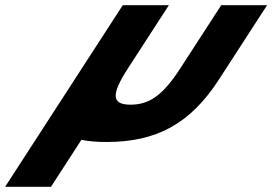

<svg xmlns="http://www.w3.org/2000/svg" viewBox="-70 -533 1051 741"><path d="M581.8 -513H403.8L-50.3 188H126.7L244.2 6.6C270.5 12.3 302.7 15 340.8 15C532.8 15 663.5 -54 774.9 -226L960.8 -513H783.8L625.7 -269C560.3 -168 508.1 -129 434.1 -129C360.1 -129 358.3 -168 423.7 -269Z"/></svg>

Font: Hussar
Style: BdWodka
Weight: 700
Foundry: Cannot Into Space Fonts
Version: Version 2.00